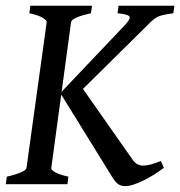

<svg xmlns="http://www.w3.org/2000/svg" viewBox="-21 -635 621 662"><path d="M580.1 -615.2 576.7 -589.4Q546.4 -585.4 530.3 -580.1Q514.2 -574.7 498.5 -559.1L250.5 -314H187L407.2 -545.9Q431.6 -571.8 424.8 -578.9Q418 -585.9 384.3 -589.4L387.7 -615.2ZM543.9 -56.6Q508.8 -29.3 470.5 -11.2Q432.1 6.8 412.6 6.8Q397.9 6.8 388.2 1Q378.4 -4.9 367.2 -22.5L187 -314L248.5 -352.1L436.5 -84Q450.2 -64.5 471.9 -64Q493.7 -63.5 533.7 -80.1ZM296.4 -615.2 292.5 -589.4Q227.1 -574.7 224.1 -559.1L155.8 -55.7Q154.3 -49.8 168.9 -41.3Q183.6 -32.7 214.8 -25.9L211.4 0H-1L2.4 -25.9Q33.2 -32.7 51.5 -41Q69.8 -49.3 70.3 -55.7L140.1 -559.1Q140.6 -564.9 126 -573.7Q111.3 -582.5 80.1 -589.4L83.5 -615.2Z"/></svg>

Font: Gentium Book Plus
Style: Italic
Weight: 400
Italic angle: -8°
Designer: Victor Gaultney, Annie Olsen, Iska Routamaa, Becca Hirsbrunner
Foundry: SIL International
Version: Version 6.101